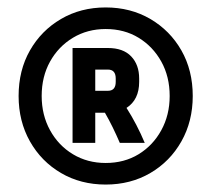

<svg xmlns="http://www.w3.org/2000/svg" viewBox="-20 -737 568 516"><path d="M264 -241Q197 -241 144 -272Q91 -303 60.5 -357Q30 -411 30 -479Q30 -548 60.5 -601.5Q91 -655 144 -686Q197 -717 264 -717Q331 -717 384 -686Q437 -655 467.5 -601.5Q498 -548 498 -479Q498 -411 467.5 -357Q437 -303 384 -272Q331 -241 264 -241ZM264 -299Q314 -299 352.5 -322.5Q391 -346 413.5 -387Q436 -428 436 -479Q436 -531 413.5 -571.5Q391 -612 352.5 -635.5Q314 -659 264 -659Q215 -659 176 -635.5Q137 -612 114.5 -571.5Q92 -531 92 -479Q92 -428 114.5 -387Q137 -346 176 -322.5Q215 -299 264 -299ZM175 -353V-608H270Q311 -608 332.5 -585.5Q354 -563 354 -526V-517Q354 -469 320 -447Q348 -403 369 -353H302Q293 -374 283 -394.5Q273 -415 262 -434H236V-353ZM270 -550H236V-493H270Q291 -493 291 -517V-526Q291 -550 270 -550Z"/></svg>

Font: Inria Sans
Style: Bold
Weight: 700
Designer: Black Foundry Team
Foundry: Black Foundry
Version: Version 1.2; ttfautohint (v1.8.3)